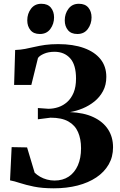

<svg xmlns="http://www.w3.org/2000/svg" viewBox="-20 -984 634 1014"><path d="M264 10.5Q202.5 10.5 159 1.5Q115.5 -7.5 85.2 -17.5Q55 -27.5 33 -31.5L41.5 -207L123 -205.5L163 -72Q175.5 -60 192 -50.5Q208.5 -41 228 -35.8Q247.5 -30.5 268 -30.5Q311.5 -30.5 342.8 -51.2Q374 -72 391 -110.2Q408 -148.5 408 -201Q408 -250 392.2 -286.2Q376.5 -322.5 341.2 -342.5Q306 -362.5 247 -362.5L180 -354V-413.5L235.5 -409.5Q262.5 -409.5 288.5 -418.2Q314.5 -427 335.5 -446Q356.5 -465 369 -495.2Q381.5 -525.5 381.5 -569Q381.5 -642 350.5 -676.2Q319.5 -710.5 268 -710.5Q235.5 -710.5 211.8 -700Q188 -689.5 180.5 -677.5L145.5 -535.5H54.5L60 -720Q88.5 -721 113 -725.8Q137.5 -730.5 163 -736.5Q188.5 -742.5 218.2 -746.8Q248 -751 287.5 -751Q366 -751 423 -730.5Q480 -710 510.8 -671.5Q541.5 -633 541.5 -578Q541.5 -535.5 524.2 -503.2Q507 -471 478.8 -448.2Q450.5 -425.5 416.8 -411.5Q383 -397.5 349.5 -392Q423 -389 473.5 -365.2Q524 -341.5 550.5 -301Q577 -260.5 577 -206Q577 -155.5 554 -115.5Q531 -75.5 489 -47.2Q447 -19 389.8 -4.2Q332.5 10.5 264 10.5ZM190 -804.5Q157.5 -804.5 140.8 -825Q124 -845.5 124 -876.5Q124 -912 143.8 -938Q163.5 -964 198 -964H199Q232 -964 248.8 -943.5Q265.5 -923 265.5 -892Q265.5 -858 246 -831.2Q226.5 -804.5 191 -804.5ZM388 -804.5Q355.5 -804.5 338.8 -825Q322 -845.5 322 -876.5Q322 -912 341.8 -938Q361.5 -964 396 -964H397Q430 -964 446.8 -943.5Q463.5 -923 463.5 -892Q463.5 -858 444 -831.2Q424.5 -804.5 389 -804.5Z"/></svg>

Font: Merriweather 96pt
Style: Bold
Weight: 700
Version: Version 2.100